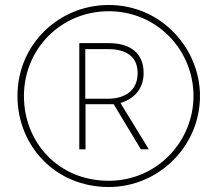

<svg xmlns="http://www.w3.org/2000/svg" viewBox="-20 -742 872 770"><path d="M416 8C617 8 782 -156 782 -357C782 -546 629 -722 416 -722C217 -722 50 -565 50 -357C50 -157 202 8 416 8ZM416 -17C213 -17 76 -172 76 -357C76 -546 225 -697 416 -697C611 -697 756 -540 756 -357C756 -176 611 -17 416 -17ZM298 -143H323V-324H436L545 -143H577L463 -329C516 -345 556 -384 556 -449C556 -533 498 -569 416 -569H298ZM412 -346H322V-545H414C483 -545 532 -517 532 -449C532 -377 479 -346 412 -346Z"/></svg>

Font: Noto Sans Gujarati UI Thin
Style: Regular
Weight: 100
Designer: Jelle Bosma - Monotype Design Team, Universal Thirst
Foundry: Monotype Imaging Inc.
Version: Version 2.106